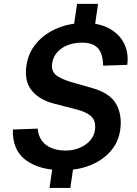

<svg xmlns="http://www.w3.org/2000/svg" viewBox="-20 -848 690 968"><path d="M296.5 10Q178 10 109.8 -41Q41.5 -92 45 -195L170 -199.5Q175.5 -144.5 212.8 -116.8Q250 -89 311 -89Q348 -89 380 -102Q412 -115 433 -138Q454 -161 458.5 -191Q465 -234.5 442.8 -258.2Q420.5 -282 368.5 -295.5L256.5 -324.5Q181 -343 141.5 -389.8Q102 -436.5 113 -515.5Q122 -581 163.2 -629.8Q204.5 -678.5 268 -705.2Q331.5 -732 407 -732Q482.5 -732 533.2 -703.2Q584 -674.5 606.8 -626.5Q629.5 -578.5 621.5 -521L500 -517Q499.5 -554 489.2 -580Q479 -606 455.8 -619.5Q432.5 -633 393 -633Q354.5 -633 322.2 -620.8Q290 -608.5 268.8 -585Q247.5 -561.5 243 -529Q238 -494 257.8 -473.8Q277.5 -453.5 336.5 -435L445 -404Q533.5 -379.5 565.2 -324Q597 -268.5 586 -192Q577 -131.5 538 -86.2Q499 -41 437 -15.5Q375 10 296.5 10ZM229.5 99.5 248.5 -30H353.5L334.5 99.5ZM349.5 -699 368.5 -828.5H474.5L455.5 -699Z"/></svg>

Font: Public Sans Thin SemiBold
Style: Italic
Weight: 600
Italic angle: -8°
Version: Version 2.001